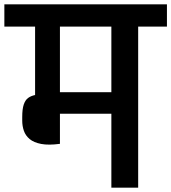

<svg xmlns="http://www.w3.org/2000/svg" viewBox="-56 -861 786 881"><path d="M-36 -739V-841H710V-739H578V0H455V-339H219V-201Q167 -194 133 -200.5Q99 -207 80 -223Q61 -239 53.5 -261Q46 -283 46 -307V-324Q46 -361 53 -381.5Q60 -402 73 -411.5Q86 -421 105 -425V-739ZM219 -438H455V-739H219Z"/></svg>

Font: Matangi
Style: Bold
Weight: 700
Designer: Prashant Pant
Foundry: The Graphic Ant
Version: Version 3.002